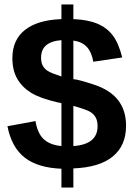

<svg xmlns="http://www.w3.org/2000/svg" viewBox="-20 -762 596 856"><path d="M542 -201.2Q542 -112.8 482.7 -64.2Q423.3 -15.6 307.1 -11.2V74.2H253.9V-9.8Q148.9 -13.7 90.3 -59.3Q31.7 -105 13.2 -199.2L138.2 -222.2Q147.5 -167 175 -141.4Q202.6 -115.7 253.9 -110.8V-301.8Q252.4 -302.7 246.6 -304Q240.7 -305.2 238.8 -305.2Q159.7 -323.2 119.4 -347.9Q79.1 -372.6 57.1 -410.4Q35.2 -448.2 35.2 -502.9Q35.2 -584 91.1 -628.4Q147 -672.9 253.9 -676.8V-742.2H307.1V-676.8Q371.1 -674.3 413.8 -656.5Q456.5 -638.7 482.7 -604.2Q508.8 -569.8 524.9 -505.9L396 -486.8Q388.7 -529.3 367.4 -552.5Q346.2 -575.7 307.1 -581.1V-409.2L312.5 -408.2Q326.7 -408.2 398.7 -384.8Q470.7 -361.3 506.3 -315.7Q542 -270 542 -201.2ZM253.9 -583Q163.1 -576.2 163.1 -504.9Q163.1 -483.4 170.7 -469.2Q178.2 -455.1 192.6 -445.8Q207 -436.5 253.9 -420.9ZM415 -199.2Q415 -223.6 406.2 -239Q397.5 -254.4 380.6 -264.2Q363.8 -273.9 307.1 -290V-110.8Q415 -118.2 415 -199.2Z"/></svg>

Font: TypoPRO Liberation Sans
Style: Bold
Weight: 700
Designer: Steve Matteson
Foundry: Ascender Corporation
Version: Version 2.00.1